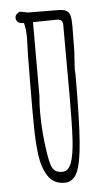

<svg xmlns="http://www.w3.org/2000/svg" viewBox="-50 -693 403 727"><g transform="rotate(-5 151.5 -329.0)"><path d="M247.1 -585.9Q247.1 -566.9 246.6 -555.2L246.1 -504.9Q246.1 -488.8 244.1 -463.9Q241.7 -433.1 241.7 -421.4Q241.7 -416 242.2 -412.1Q242.7 -408.7 242.7 -404.3Q242.7 -235.8 236.3 -150.4Q230 -64.9 213.9 -31.7Q197.8 1.5 166.5 1.5Q125 1.5 103.8 -30.3Q82.5 -62 75.7 -112.5Q68.8 -163.1 68.8 -235.8Q68.4 -252.4 68.4 -287.6L68.8 -376Q69.8 -449.2 69.8 -495.1Q69.8 -502.9 70.8 -521.5Q71.8 -543 71.8 -556.2Q71.8 -585 67.4 -605L65.4 -614.7Q49.3 -614.3 42.2 -620.6Q35.2 -627 35.2 -637.7Q35.2 -649.9 52.7 -658.7Q59.6 -657.7 64 -656.7Q68.4 -655.8 71.8 -655.3L82.5 -652.8H87.9L197.8 -651.9Q219.2 -651.9 229.7 -645.8Q240.2 -639.6 243.7 -626Q247.1 -612.3 247.1 -585.9ZM213.4 -325.7 212.9 -557.6V-595.2Q212.9 -606 207.3 -611.1Q201.7 -616.2 189.9 -616.2L131.8 -615.2Q118.7 -614.7 99.6 -614.7V-334.5Q99.6 -332 98.1 -314.9Q96.7 -297.9 96.7 -267.6Q96.7 -196.3 108.9 -116.7Q113.8 -85.4 119.1 -69.8Q124.5 -54.2 134 -47.4Q143.6 -40.5 161.6 -40.5Q184.1 -40.5 195.3 -70.1Q206.5 -99.6 210 -158.2Q213.4 -216.8 213.4 -325.7Z"/></g></svg>

Font: Amatica SC
Style: Regular
Weight: 400
Designer: Vernon Adams, Ben Nathan
Foundry: newtypography
Version: Version 2.001